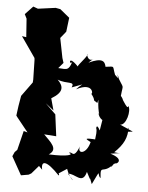

<svg xmlns="http://www.w3.org/2000/svg" viewBox="-55 -809 679 883"><g transform="rotate(5 284.5 -367.5)"><path d="M195 -481 224 -515 217 -537 199 -628 224 -659 232 -724 188 -760 166 -764 85 -753 63 -761 27 -723 37 -703 43 -618 23 -621 89 -526 90 -517 92 -426 91 -413 43 -347 35 -300 29 -255 34 -248 87 -182 69 -187 47 -98 36 -87 27 -67 74 17 109 11 121 4 153 -33 169 -17C159 -60 185 -63 247 3C255 -18 222 10 283 -31C297 13 340 44 289 -9C321 -15 359 38 375 -25C407 40 380 -27 402 29C443 -54 420 -16 440 -2C432 -71 449 -16 497 -75C470 -34 487 -76 506 -76C510 -75 541 -98 475 -118C539 -129 532 -120 492 -126C533 -165 550 -198 548 -248C551 -233 505 -219 569 -228L508 -255C536 -253 554 -324 538 -344C537 -316 498 -398 493 -391C517 -353 514 -371 500 -387C506 -451 513 -410 473 -484C484 -472 495 -451 465 -481C448 -524 464 -519 418 -514C413 -539 400 -555 338 -526C386 -572 340 -509 328 -565C341 -562 288 -511 291 -504C233 -565 256 -487 267 -534C248 -468 240 -493 176 -489ZM193 -90C236 -117 195 -148 164 -180L220 -176L207 -276L159 -323L197 -293L182 -348C238 -381 232 -408 204 -436C249 -418 286 -438 271 -406C342 -431 320 -431 292 -399C374 -442 372 -373 362 -387C392 -349 365 -362 395 -345C403 -385 393 -337 411 -284C402 -319 401 -282 425 -269L417 -220C400 -253 400 -229 400 -229C411 -202 383 -143 416 -176C339 -182 358 -175 380 -163C365 -103 321 -103 333 -139C306 -74 300 -117 285 -105C309 -99 283 -86 193 -90Z"/></g></svg>

Font: Asimov Aggro
Style: Medium
Weight: 500
Designer: Google
Version: Version 2.000980; 2014